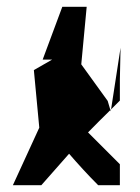

<svg xmlns="http://www.w3.org/2000/svg" viewBox="-20 -735 412 567"><path d="M18 -188H102L184 -281C210 -251 239 -219 270 -188H334V-250L240 -344C261 -366 284 -388 306 -410L298 -437L220 -545L236 -715H164L106 -559H134L80 -528L96 -358ZM306 -410V-406L308 -412ZM308 -412 334 -438V-500L336 -594Z"/></svg>

Font: bitstorm
Style: sucn
Weight: 400
Version: Version 0.2